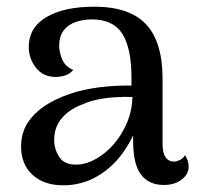

<svg xmlns="http://www.w3.org/2000/svg" viewBox="-20 -543 593 574"><path d="M470 10Q425 10 401.5 -21Q378 -52 378 -122V-202L398 -194Q382 -135 349 -88.5Q316 -42 270 -15.5Q224 11 169 11Q111 11 77 -20.5Q43 -52 43 -105Q43 -148 65.5 -180Q88 -212 126 -234Q164 -256 210 -269Q252 -280 295 -284Q338 -288 373 -287V-312Q373 -398 346 -441.5Q319 -485 254 -485Q231 -485 208.5 -478Q186 -471 171.5 -453.5Q157 -436 157 -405Q157 -386 166.5 -364.5Q176 -343 199 -334Q189 -322 175 -317.5Q161 -313 146 -313Q109 -313 87.5 -340.5Q66 -368 66 -402Q66 -461 119 -492Q172 -523 262 -523Q367 -523 416.5 -470.5Q466 -418 466 -307V-113Q466 -60 501 -60Q508 -60 517.5 -64.5Q527 -69 533 -79Q539 -70 541.5 -61.5Q544 -53 544 -45Q544 -22 523 -6Q502 10 470 10ZM212 -51Q239 -52 268 -68.5Q297 -85 321 -113Q345 -141 360 -177Q375 -213 376 -253Q353 -254 326.5 -252.5Q300 -251 274.5 -246Q249 -241 229 -232Q188 -217 165 -190Q142 -163 142 -125Q142 -96 158 -72.5Q174 -49 212 -51Z"/></svg>

Font: Arima Thin Medium
Style: Regular
Weight: 500
Version: Version 1.100